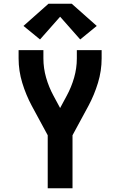

<svg xmlns="http://www.w3.org/2000/svg" viewBox="-20 -1002 640 1022"><path d="M234 0V-282L149 -439Q118 -497 98.5 -561Q79 -625 79 -691V-735H211V-691Q211 -639 225.5 -588.5Q240 -538 265 -492L300 -427L335 -492Q360 -538 374.5 -588.5Q389 -639 389 -691V-735H521V-691Q521 -625 501.5 -561Q482 -497 451 -439L366 -282V0ZM193 -792 105 -864 238 -982H362L495 -864L407 -792L300 -913Z"/></svg>

Font: Iosevka Curly XBdEx
Style: Regular
Weight: 800
Width: 7
Monospace: yes
Designer: Belleve Invis
Foundry: Belleve Invis
Version: Version 11.1.0; ttfautohint (v1.8.3)